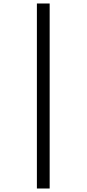

<svg xmlns="http://www.w3.org/2000/svg" viewBox="-20 -819 497 1098"><path d="M191 -799V259H264V-799Z"/></svg>

Font: Noto Serif Sinhala Condensed
Style: Bold
Weight: 700
Width: 3
Designer: Jelle Bosma - Monotype Design Team
Foundry: Monotype Imaging Inc.
Version: Version 2.007